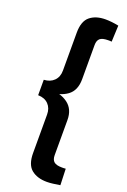

<svg xmlns="http://www.w3.org/2000/svg" viewBox="-206 -959 825 1252"><g transform="rotate(20 206.5 -333.5)"><path d="M297 230Q230 230 189.5 197Q149 164 149 84V-183Q149 -227 123 -254Q97 -281 51 -282V-389Q95 -391 121.5 -417.5Q148 -444 148 -488V-751Q148 -831 188.5 -864Q229 -897 296 -897Q316 -897 339 -894.5Q362 -892 387 -887L382 -774Q375 -775 369 -775Q363 -775 358 -775Q318 -775 301.5 -761Q285 -747 285 -715V-478Q285 -399 235 -363Q185 -327 108 -327V-345Q185 -345 235.5 -307.5Q286 -270 286 -195V48Q286 80 302.5 94Q319 108 357 108Q362 108 369.5 108Q377 108 384 107L388 220Q363 224 340 227Q317 230 297 230Z"/></g></svg>

Font: Yaldevi ExtraLight
Style: Bold
Weight: 700
Version: Version 1.100